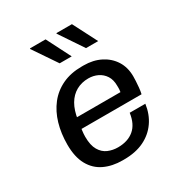

<svg xmlns="http://www.w3.org/2000/svg" viewBox="-174 -865 948 1002"><g transform="rotate(-30 300.0 -364.0)"><path d="M276.2 10Q214.8 10 167.4 -12.4Q120 -34.8 93.5 -82.6Q67 -130.5 67 -205Q67 -272.5 83.8 -329.8Q100.5 -387 134.1 -430Q167.8 -473 218.4 -497Q269 -521 335.8 -521H347.5Q404 -521 448.4 -498.5Q492.8 -476 518 -436Q543.2 -396 543.2 -342Q543.2 -332.2 542.4 -314.4Q541.5 -296.5 539.6 -276.6Q537.8 -256.8 533.8 -239.5H128.5L177.2 -273.8Q173.2 -250.2 170.8 -230.5Q168.2 -210.8 168.2 -194Q168.2 -142.8 185.4 -113.6Q202.5 -84.5 230.2 -72.6Q258 -60.8 289.5 -60.8Q349 -60.8 386.1 -91.8Q423.2 -122.8 432 -186.8H526.2Q518 -127.5 487.2 -83.4Q456.5 -39.2 405.8 -14.6Q355 10 284.2 10ZM179.5 -289.8 137.8 -304.2H444Q446.5 -320.2 446.2 -327.8Q446 -335.2 446 -341.5Q446 -377.8 430.6 -401.6Q415.2 -425.5 389.8 -437.9Q364.2 -450.2 334 -450.2Q293.5 -450.2 261.1 -432.2Q228.8 -414.2 208 -378.8Q187.2 -343.2 179.5 -289.8ZM403.2 -593 307.8 -735 308.8 -738H402L476.5 -593ZM244.5 -593 148.2 -735 150 -738H243.2L317 -593Z"/></g></svg>

Font: Chivo Mono Medium
Style: Italic
Weight: 500
Italic angle: -8.05°
Monospace: yes
Designer: Hector Gatti
Foundry: Omnibus-Type
Version: Version 1.008